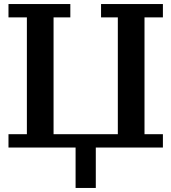

<svg xmlns="http://www.w3.org/2000/svg" viewBox="-20 -725 848 950"><path d="M563 -61V-639H480V-705H786V-639H695V-61H786V5H454V205H354V5H22V-61H113V-639H22V-705H328V-639H245V-61Z"/></svg>

Font: PT Serif Caption
Style: Semibold
Weight: 600
Designer: A.Korolkova, O.Umpeleva, V.Yefimov
Foundry: ParaType Ltd
Version: Version 1.00;May 2, 2020;FontCreator 12.0.0.2544 64-bit